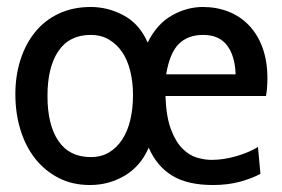

<svg xmlns="http://www.w3.org/2000/svg" viewBox="-20 -520 809 550"><path d="M454 -245H742C744.7 -260.3 746 -277.3 746 -296C746 -328 741.5 -356.7 732.5 -382C723.5 -407.3 710.7 -428.8 694 -446.5C677.3 -464.2 657.7 -477.5 635 -486.5C612.3 -495.5 587.7 -500 561 -500C530.3 -500 500.7 -491.8 472 -475.5C443.3 -459.2 420.3 -433.3 403 -398C387.7 -433.3 365 -459.2 335 -475.5C305 -491.8 273.3 -500 240 -500C206 -500 175.5 -493.7 148.5 -481C121.5 -468.3 98.8 -450.7 80.5 -428C62.2 -405.3 48.2 -378.8 38.5 -348.5C28.8 -318.2 24 -285.3 24 -250C24 -214 28.8 -180.2 38.5 -148.5C48.2 -116.8 62.2 -89.3 80.5 -66C98.8 -42.7 121.2 -24.2 147.5 -10.5C173.8 3.2 204 10 238 10C274 10 307.2 1 337.5 -17C367.8 -35 390.7 -61.7 406 -97C421.3 -61.7 443.7 -35 473 -17C502.3 1 541.3 10 590 10C618.7 10 644.5 6.8 667.5 0.5C690.5 -5.8 710 -13.3 726 -22L719 -99C701.7 -88.3 680.8 -79.5 656.5 -72.5C632.2 -65.5 608.7 -62 586 -62C572.7 -62 558.7 -64.2 544 -68.5C529.3 -72.8 515.5 -81.5 502.5 -94.5C489.5 -107.5 478.5 -126 469.5 -150C460.5 -174 455.3 -205.7 454 -245ZM562 -420C592 -420 614.7 -410.2 630 -390.5C645.3 -370.8 653.7 -343 655 -307H456C462.7 -347.7 474.7 -376.7 492 -394C509.3 -411.3 532.7 -420 562 -420ZM240 -420C259.3 -420 276.5 -415.7 291.5 -407C306.5 -398.3 319.2 -386.5 329.5 -371.5C339.8 -356.5 347.7 -338.3 353 -317C358.3 -295.7 361 -272.7 361 -248C361 -222.7 358.5 -199.2 353.5 -177.5C348.5 -155.8 340.8 -137 330.5 -121C320.2 -105 307.5 -92.5 292.5 -83.5C277.5 -74.5 260 -70 240 -70C199.3 -70 168.5 -85.3 147.5 -116C126.5 -146.7 116 -189.7 116 -245C116 -300.3 126.5 -343.3 147.5 -374C168.5 -404.7 199.3 -420 240 -420Z"/></svg>

Font: Cabin Condensed
Style: Regular
Weight: 400
Designer: Pablo Impallari
Foundry: Pablo Impallari. www.impallari.com Igino Marini. www.ikern.com
Version: Version 1.006